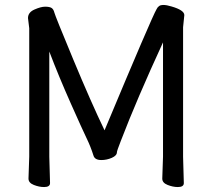

<svg xmlns="http://www.w3.org/2000/svg" viewBox="-20 -738 857 775"><path d="M698 17Q678 17 656.5 8.5Q635 0 635 -17L638 -106V-567Q532 -337 468 -170Q452 -129 452 -124Q452 -110 431.5 -101Q411 -92 389 -92Q362 -92 357 -111Q346 -146 330 -179Q314 -212 265.5 -321Q217 -430 179 -530V-105L182 1Q182 17 158 17Q138 17 116.5 8.5Q95 0 95 -17L98 -106V-624L93 -665Q93 -688 119 -699.5Q145 -711 162 -711Q180 -711 188 -706Q196 -701 199.5 -687Q203 -673 275.5 -498.5Q348 -324 402 -212Q593 -669 612 -701Q620 -718 638 -718Q653 -718 672 -712Q724 -697 724 -677L719 -628V-105L722 1Q722 17 698 17Z"/></svg>

Font: LXGW WenKai Lite
Style: Bold
Weight: 700
Designer: LXGW / Fontworks Inc.
Foundry: LXGW / Fontworks Inc.
Version: Version 1.330;April 28, 2024